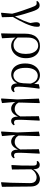

<svg xmlns="http://www.w3.org/2000/svg" viewBox="1412 -1982 778 3641"><g transform="rotate(90 1800.5 -162.0)"><path d="M222 201 245 -55 247 20Q216 -103 183.5 -195Q151 -287 126 -357Q109 -405 96.5 -429Q84 -453 71.5 -461Q59 -469 40 -469Q22 -469 8 -463L0 -482Q15 -503 35.5 -514Q56 -525 82 -525Q106 -525 125 -514Q144 -503 162.5 -471Q181 -439 201 -377Q221 -317 246 -234.5Q271 -152 294 -46L301 -44L307 190L231 207ZM294 -4 277 -29Q305 -83 328.5 -129Q352 -175 370.5 -218Q389 -261 404.5 -307.5Q420 -354 434 -409L426 -298Q417 -350 412 -379.5Q407 -409 404.5 -427.5Q402 -446 402 -462Q402 -497 415 -514Q428 -531 450 -531Q463 -531 470.5 -527Q478 -523 484 -516Q487 -505 487.5 -494Q488 -483 488 -470Q488 -428 471.5 -373Q455 -318 427 -255.5Q399 -193 364.5 -128.5Q330 -64 294 -4Z M613 200 618 -6 619 -245Q619 -389 682 -460Q745 -531 852 -531Q919 -531 971.5 -501Q1024 -471 1054 -412Q1084 -353 1084 -264Q1084 -179 1051.5 -116.5Q1019 -54 966 -19.5Q913 15 851 15Q795 15 748.5 -14.5Q702 -44 676 -98H673L687 -113Q713 -74 750 -52Q787 -30 834 -30Q886 -30 924 -57Q962 -84 982.5 -136Q1003 -188 1003 -263Q1003 -339 982 -391.5Q961 -444 925.5 -471Q890 -498 846 -498Q777 -498 735.5 -447Q694 -396 693 -306L692 -94V-85L706 189L623 206Z M1395 14Q1335 14 1287 -17Q1239 -48 1211.5 -107.5Q1184 -167 1184 -251Q1184 -344 1216.5 -406.5Q1249 -469 1299.5 -500Q1350 -531 1406 -531Q1473 -531 1521.5 -489.5Q1570 -448 1590 -358H1597L1575 -313Q1563 -379 1539 -418Q1515 -457 1483.5 -473.5Q1452 -490 1418 -490Q1378 -490 1343.5 -467Q1309 -444 1288 -393Q1267 -342 1267 -258Q1267 -145 1306 -86Q1345 -27 1413 -27Q1445 -27 1477 -46Q1509 -65 1532 -106.5Q1555 -148 1559 -213L1568 -403L1579 -511L1652 -526L1662 -518Q1654 -467 1647.5 -410.5Q1641 -354 1635.5 -300Q1630 -246 1627 -201Q1624 -156 1624 -127Q1624 -77 1637 -58Q1650 -39 1675 -39Q1688 -39 1698 -42.5Q1708 -46 1718 -52L1729 -35Q1717 -13 1695.5 1Q1674 15 1646 15Q1604 15 1582.5 -17Q1561 -49 1556 -128H1569Q1544 -51 1495.5 -18.5Q1447 14 1395 14Z M1848 200 1866 -101 1850 -511 1926 -528 1936 -522Q1934 -440 1932 -378.5Q1930 -317 1928.5 -269Q1927 -221 1926 -181Q1925 -141 1925 -102L1912 -83L1935 189L1858 207ZM2273 15Q2233 15 2212 -19Q2191 -53 2189 -125V-128L2184 -511L2260 -528L2268 -522Q2264 -436 2261 -372.5Q2258 -309 2255.5 -263.5Q2253 -218 2252.5 -183.5Q2252 -149 2252 -119Q2252 -70 2265 -54.5Q2278 -39 2303 -39Q2317 -39 2327.5 -43Q2338 -47 2348 -52L2356 -34Q2344 -14 2323 0.5Q2302 15 2273 15ZM2038 15Q1995 15 1956.5 -15Q1918 -45 1901 -97H1898L1918 -137Q1944 -89 1976 -70.5Q2008 -52 2046 -52Q2092 -52 2128.5 -80Q2165 -108 2194 -168L2207 -155H2204Q2180 -75 2138 -30Q2096 15 2038 15Z M2474 200 2492 -101 2476 -511 2552 -528 2562 -522Q2560 -440 2558 -378.5Q2556 -317 2554.5 -269Q2553 -221 2552 -181Q2551 -141 2551 -102L2538 -83L2561 189L2484 207ZM2899 15Q2859 15 2838 -19Q2817 -53 2815 -125V-128L2810 -511L2886 -528L2894 -522Q2890 -436 2887 -372.5Q2884 -309 2881.5 -263.5Q2879 -218 2878.5 -183.5Q2878 -149 2878 -119Q2878 -70 2891 -54.5Q2904 -39 2929 -39Q2943 -39 2953.5 -43Q2964 -47 2974 -52L2982 -34Q2970 -14 2949 0.5Q2928 15 2899 15ZM2664 15Q2621 15 2582.5 -15Q2544 -45 2527 -97H2524L2544 -137Q2570 -89 2602 -70.5Q2634 -52 2672 -52Q2718 -52 2754.5 -80Q2791 -108 2820 -168L2833 -155H2830Q2806 -75 2764 -30Q2722 15 2664 15Z M3110 3 3119 -178 3121 -403Q3121 -443 3109.5 -458Q3098 -473 3071 -473Q3063 -473 3055.5 -472.5Q3048 -472 3039 -470L3033 -488Q3043 -503 3062 -515Q3081 -527 3107 -527Q3133 -527 3151.5 -515.5Q3170 -504 3180.5 -474.5Q3191 -445 3191 -390V-386L3195 0L3119 11ZM3436 201 3446 16 3453 -331Q3455 -381 3441 -411Q3427 -441 3401.5 -454.5Q3376 -468 3342 -468Q3301 -468 3256.5 -440.5Q3212 -413 3185 -356L3175 -367H3177Q3193 -423 3227.5 -459Q3262 -495 3302 -513Q3342 -531 3374 -531Q3412 -531 3444.5 -513.5Q3477 -496 3497.5 -455.5Q3518 -415 3518 -345L3523 190L3445 207Z"/></g></svg>

Font: Noto Serif SC
Style: Regular
Weight: 400
Designer: Ryoko NISHIZUKA 西塚涼子 (kana & ideographs); Frank Grießhammer (Latin, Greek & Cyrillic); Wenlong ZHANG 张文龙 (bopomofo); San
Foundry: Adobe
Version: Version 2.002-H1;hotconv 1.1.0;makeotfexe 2.6.0